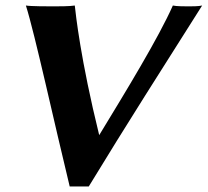

<svg xmlns="http://www.w3.org/2000/svg" viewBox="-20 -668 752 695"><path d="M339.1 -178.8C271.3 -454.2 254.4 -615.2 250.7 -648C233.2 -645 191.2 -645 174.2 -645C157.2 -645 90.2 -645 73.7 -648C105.9 -547 178.9 -212 232.3 7H301.3C436.4 -215 571.8 -427 711.7 -648C699.2 -645 674.2 -645 663.2 -645C652.2 -645 617.2 -645 605.7 -648C553.9 -531.1 435.9 -337.7 339.1 -178.8Z"/></svg>

Font: Linux Biolinum O 
Style: Bold Italic
Weight: 700
Designer: Philipp H. Poll
Foundry: Philipp H. Poll
Version: Version 1.3.2